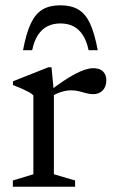

<svg xmlns="http://www.w3.org/2000/svg" viewBox="-20 -705 434 725"><path d="M332 -447.5Q357 -447.5 369.2 -435Q381.5 -422.5 381.5 -402Q381.5 -378 368 -363.8Q354.5 -349.5 331.5 -349.5Q318.5 -349.5 305.2 -353.2Q292 -357 278 -360.5Q264 -364 248 -364Q236.5 -364 223 -361Q209.5 -358 196 -352.2Q182.5 -346.5 172 -338.5L160 -356Q192 -380.5 217.5 -397.8Q243 -415 264 -426Q285 -437 301.8 -442.2Q318.5 -447.5 332 -447.5ZM183.5 -356.5V-47L263.5 -23.5V0H28.5V-23.5L106 -47V-345Q99.5 -351.5 88.5 -357.5Q77.5 -363.5 62.5 -370.2Q47.5 -377 29 -384V-398L162.5 -451H174.5ZM208 -616.5Q180.5 -616.5 159.2 -605.8Q138 -595 123.5 -573Q109 -551 101.5 -515.5H67Q79 -580.5 96.8 -617.2Q114.5 -654 141.2 -669.5Q168 -685 208 -685Q248 -685 275 -669.5Q302 -654 319.5 -617.2Q337 -580.5 349 -515.5H314.5Q307 -551 292.5 -573Q278 -595 257 -605.8Q236 -616.5 208 -616.5Z"/></svg>

Font: Newsreader 16pt 16pt
Style: Regular
Weight: 400
Version: Version 1.003